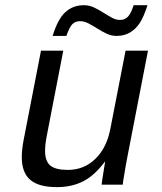

<svg xmlns="http://www.w3.org/2000/svg" viewBox="-20 -728 640 757"><path d="M229.5 -528.3 164.6 -193.4Q157.7 -158.2 157.7 -133.3Q157.7 -92.3 178.5 -75.2Q199.2 -58.1 247.6 -58.1Q311.5 -58.1 356.4 -102.1Q401.4 -146 415.5 -222.2L475.1 -528.3H563.5L482.9 -112.8Q479.5 -96.2 476.3 -77.9Q473.1 -59.6 470.5 -43.2Q467.8 -26.9 465.8 -15.1Q463.9 -3.4 463.9 0H380.9Q380.9 -5.4 386 -37.8Q391.1 -70.3 394.5 -90.3H393.1Q352.5 -35.6 307.4 -12.9Q262.2 9.8 204.6 9.8Q133.3 9.8 99.6 -18.6Q65.9 -46.9 65.9 -108.9Q65.9 -138.2 73.2 -176.3L141.6 -528.3ZM439 -586.4Q418.5 -586.4 399.9 -595.5Q381.3 -604.5 363.8 -615.5Q346.2 -626.5 329.3 -635.5Q312.5 -644.5 295.4 -644.5Q277.3 -644.5 265.6 -633.1Q253.9 -621.6 241.7 -586.4H187.5Q208 -653.3 238 -680.4Q268.1 -707.5 310.5 -707.5Q332 -707.5 350.8 -698.5Q369.6 -689.5 387 -678.5Q404.3 -667.5 420.7 -658.4Q437 -649.4 453.1 -649.4Q472.7 -649.4 484.9 -662.8Q497.1 -676.3 506.8 -707.5H561.5Q546.4 -660.2 530.5 -636.5Q514.6 -612.8 492.2 -599.6Q469.7 -586.4 439 -586.4Z"/></svg>

Font: Liberation Mono
Style: Italic
Weight: 400
Italic angle: -12°
Monospace: yes
Designer: Steve Matteson
Foundry: Ascender Corporation
Version: Version 2.1.5